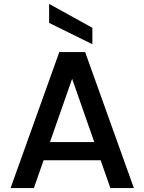

<svg xmlns="http://www.w3.org/2000/svg" viewBox="-20 -961 737 981"><path d="M415 -695 664 0H544L322 -634H375L153 0H34L283 -695ZM167 -235H524L554 -142H138ZM231 -941 452 -819V-735L231 -844Z"/></svg>

Font: Parkinsans Light Medium
Style: Regular
Weight: 500
Version: Version 1.000